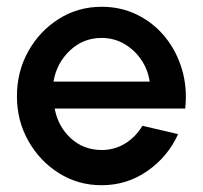

<svg xmlns="http://www.w3.org/2000/svg" viewBox="-20 -534 599 567"><path d="M280 13Q211 13 154.2 -22.5Q97.5 -58 63.8 -117.8Q30 -177.5 30 -250Q30 -323 63.8 -383Q97.5 -443 154.2 -478.5Q211 -514 280 -514Q337.5 -514 385.5 -490.2Q433.5 -466.5 467.5 -424.8Q501.5 -383 517.5 -328.8Q533.5 -274.5 527 -213.5H141.5Q151 -161.5 188.2 -126.5Q225.5 -91.5 280 -91Q318 -91 349.2 -110Q380.5 -129 400.5 -162.5L506 -138Q476 -71.5 415.5 -29.2Q355 13 280 13ZM138 -293H422Q417 -328.5 396.8 -358Q376.5 -387.5 346.2 -404.8Q316 -422 280 -422Q226 -422 186.5 -384.8Q147 -347.5 138 -293Z"/></svg>

Font: Urbanist SemiBold
Style: Regular
Weight: 600
Designer: Corey Hu
Foundry: Corey Hu
Version: Version 1.321; ttfautohint (v1.8.4.7-5d5b)